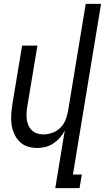

<svg xmlns="http://www.w3.org/2000/svg" viewBox="-20 -755 541 990"><path d="M265 215 314 -82Q304 -62 289 -45Q274 -28 255 -15.5Q236 -3 214.5 2.5Q193 8 172 8Q146 8 121.5 0Q97 -8 80 -25.5Q63 -43 53 -66Q43 -89 39.5 -114.5Q36 -140 38 -166.5Q40 -193 44 -219L94 -520H173L121 -208Q118 -191 117 -174Q116 -157 118 -140.5Q120 -124 126.5 -109Q133 -94 144.5 -83Q156 -72 171.5 -67Q187 -62 204 -62Q227 -62 250.5 -70.5Q274 -79 291.5 -96.5Q309 -114 318 -137Q327 -160 331 -183L422 -735H501L356 145H402L390 215Z"/></svg>

Font: Iosevka Fixed
Style: Italic
Weight: 400
Italic angle: -9°
Monospace: yes
Designer: Belleve Invis
Foundry: Belleve Invis
Version: Version 33.2.4